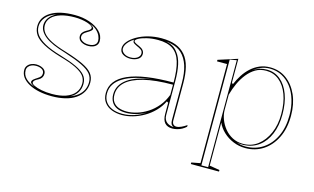

<svg xmlns="http://www.w3.org/2000/svg" viewBox="-86 -760 1972 1205"><g transform="rotate(15 899.5 -157.5)"><path d="M261 15Q216 15 178 7Q140 -1 111.5 -16.5Q83 -32 67.5 -53Q52 -74 52 -101Q52 -117 61.5 -129Q71 -141 86 -147Q101 -153 117 -153Q133 -153 148 -148Q163 -143 172 -133Q181 -123 181 -108Q181 -95 174.5 -84.5Q168 -74 155 -67Q137 -58 130.5 -51.5Q124 -45 124 -38Q124 -29 142 -20Q160 -11 190.5 -5Q221 1 258 1Q310 1 347.5 -12Q385 -25 405.5 -50.5Q426 -76 426 -112Q426 -140 409.5 -161Q393 -182 354.5 -201Q316 -220 248 -239Q178 -260 136.5 -282.5Q95 -305 77.5 -330.5Q60 -356 60 -387Q60 -446 116 -480.5Q172 -515 271 -515Q323 -515 366.5 -500Q410 -485 436.5 -459Q463 -433 463 -397Q463 -381 454 -370Q445 -359 430.5 -354Q416 -349 400 -349Q387 -349 375.5 -352Q364 -355 354.5 -360.5Q345 -366 339.5 -375Q334 -384 334 -395Q334 -421 365 -438Q381 -446 387 -452Q393 -458 393 -464Q393 -470 383 -477Q373 -484 355.5 -489.5Q338 -495 317 -498Q296 -501 274 -501Q222 -501 184 -489.5Q146 -478 125 -456Q104 -434 104 -404Q104 -378 121.5 -355.5Q139 -333 176.5 -314Q214 -295 275 -277Q349 -254 392.5 -233Q436 -212 454.5 -188Q473 -164 473 -131Q473 -96 457.5 -69Q442 -42 414 -23Q386 -4 347 5.5Q308 15 261 15ZM142 -14Q127 -22 120 -27.5Q113 -33 113 -38Q113 -48 122.5 -56Q132 -64 145 -72Q160 -81 165.5 -89Q171 -97 171 -108Q171 -126 155.5 -135Q140 -144 117 -144Q102 -144 89.5 -139Q77 -134 69 -124Q61 -114 61 -101Q61 -70 82.5 -48.5Q104 -27 142 -14ZM374 -15Q402 -25 422.5 -41.5Q443 -58 454 -80.5Q465 -103 465 -131Q465 -161 447 -183.5Q429 -206 387 -226.5Q345 -247 273 -270Q226 -284 192.5 -298.5Q159 -313 138 -329.5Q117 -346 106 -364.5Q95 -383 95 -404Q95 -429 111 -451.5Q127 -474 159 -489Q114 -475 91 -447.5Q68 -420 68 -387Q68 -358 85.5 -334Q103 -310 142.5 -288Q182 -266 251 -246Q315 -227 355.5 -208Q396 -189 415 -166.5Q434 -144 434 -112Q434 -79 418.5 -54.5Q403 -30 374 -15ZM400 -358Q414 -358 426.5 -362Q439 -366 446 -375Q453 -384 453 -397Q453 -411 445.5 -428Q438 -445 421 -461Q404 -477 375 -486Q391 -478 397 -472.5Q403 -467 403 -461Q403 -453 393.5 -445.5Q384 -438 370 -430Q356 -422 349.5 -414Q343 -406 343 -395Q343 -383 351 -375Q359 -367 371.5 -362.5Q384 -358 400 -358Z M834 -515Q889 -515 927 -500.5Q965 -486 990 -456.5Q1015 -427 1026.5 -382Q1038 -337 1038 -275V-36Q1038 -19 1046 -11Q1054 -3 1066 -3Q1080 -3 1097.5 -11Q1115 -19 1132 -31V-20Q1120 -9 1105.5 -1Q1091 7 1075 11Q1059 15 1044 15Q1012 15 995 -4Q978 -23 978 -63Q978 -90 978 -102.5Q978 -115 978 -121.5Q978 -128 978 -135L968 -141Q950 -104 921.5 -75Q893 -46 858.5 -26Q824 -6 787.5 4.5Q751 15 717 15Q680 15 650 3.5Q620 -8 602 -32Q584 -56 584 -93Q584 -178 683 -222Q782 -266 978 -266Q978 -349 962.5 -400Q947 -451 911.5 -475Q876 -499 816 -499Q775 -499 742.5 -491Q710 -483 692 -473Q674 -463 674 -455Q674 -450 681.5 -445Q689 -440 710 -431Q745 -416 745 -389Q745 -365 724 -352.5Q703 -340 675 -340Q648 -340 627.5 -352.5Q607 -365 607 -391Q607 -413 625.5 -435Q644 -457 676 -475.5Q708 -494 749 -504.5Q790 -515 834 -515ZM978 -252Q864 -252 788.5 -233Q713 -214 676 -179.5Q639 -145 639 -97Q639 -67 652.5 -48.5Q666 -30 688.5 -22Q711 -14 740 -14Q771 -14 806 -24.5Q841 -35 874.5 -56.5Q908 -78 935 -110.5Q962 -143 978 -186ZM717 7Q756 7 794 -5.5Q832 -18 864 -40Q833 -22 800 -13.5Q767 -5 737 -5Q703 -5 679 -16Q655 -27 643 -48Q631 -69 631 -97Q631 -159 688 -199Q745 -239 849 -251Q726 -240 659 -199Q592 -158 592 -93Q592 -61 607 -39Q622 -17 650 -5Q678 7 717 7ZM867 -503Q892 -498 911 -487Q930 -476 944 -456Q966 -429 976 -383.5Q986 -338 986 -275V-56Q986 -40 992 -28Q998 -16 1008 -9Q1018 -2 1030 1Q1034 2 1039.5 3Q1045 4 1050 4Q1038 -2 1033.5 -11Q1029 -20 1029 -37V-275Q1029 -342 1014 -388.5Q999 -435 969 -463Q955 -476 938.5 -484Q922 -492 904 -496.5Q886 -501 867 -503ZM675 -348Q702 -348 719 -360Q736 -372 736 -389Q736 -405 723.5 -413.5Q711 -422 696 -428Q688 -432 679 -437Q670 -442 669 -449Q666 -455 670 -462Q653 -452 641 -440Q629 -428 622 -415.5Q615 -403 615 -391Q615 -373 632 -360.5Q649 -348 675 -348Z M1215 200V190L1272 179V-465H1207V-475L1332 -515V-360L1340 -352Q1354 -385 1373 -414.5Q1392 -444 1417 -466.5Q1442 -489 1472.5 -502Q1503 -515 1540 -515Q1601 -515 1646.5 -481.5Q1692 -448 1718 -389.5Q1744 -331 1744 -255Q1744 -172 1714 -111.5Q1684 -51 1633.5 -18Q1583 15 1518 15Q1477 15 1439.5 -0.5Q1402 -16 1374 -42.5Q1346 -69 1332 -101V179L1398 190V200ZM1281 191H1325V-504L1281 -496ZM1497 -7Q1552 -7 1593 -38.5Q1634 -70 1658 -124.5Q1682 -179 1682 -249Q1682 -322 1662 -375.5Q1642 -429 1606 -458.5Q1570 -488 1521 -488Q1482 -488 1452.5 -470.5Q1423 -453 1399.5 -423.5Q1376 -394 1359.5 -358Q1343 -322 1332 -282V-184Q1332 -154 1343.5 -123Q1355 -92 1376.5 -65.5Q1398 -39 1428.5 -23Q1459 -7 1497 -7ZM1517 5Q1580 5 1629 -27Q1678 -59 1706 -117.5Q1734 -176 1734 -255Q1734 -309 1720 -355.5Q1706 -402 1680.5 -435.5Q1655 -469 1619.5 -488Q1584 -507 1540 -507Q1509 -507 1482.5 -496Q1456 -485 1434 -468Q1457 -483 1477.5 -489.5Q1498 -496 1524 -496Q1574 -496 1611.5 -465Q1649 -434 1669.5 -378.5Q1690 -323 1690 -249Q1690 -176 1667 -121Q1644 -66 1602.5 -35Q1561 -4 1504 -1Q1491 -1 1479.5 -2Q1468 -3 1458 -5Q1470 -1 1485 2Q1500 5 1517 5Z"/></g></svg>

Font: Kalnia Glaze Thin Light
Style: Regular
Weight: 300
Version: Version 1.110